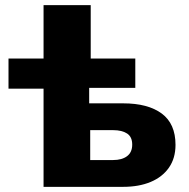

<svg xmlns="http://www.w3.org/2000/svg" viewBox="-20 -725 733 745"><path d="M149 0V-381H13V-498H149V-705H332V-498H505V-384H326V-324H458Q554 -324 607.5 -284.5Q661 -245 661 -163Q661 -111 635.5 -74.5Q610 -38 564.5 -19Q519 0 458 0ZM330 -104H419Q453 -104 473 -119Q493 -134 493 -164Q493 -194 473 -207Q453 -220 419 -220H330Z"/></svg>

Font: Nunito Sans 10pt Black
Style: Regular
Weight: 900
Designer: Vernon Adams
Foundry: Vernon Adams
Version: Version 3.101;gftools[0.9.27]